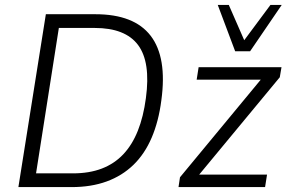

<svg xmlns="http://www.w3.org/2000/svg" viewBox="-20 -763 1179 783"><path d="M55 0 167 -705H369Q527 -705 594.5 -617Q662 -529 638 -354Q627 -268 598.5 -201.5Q570 -135 524 -90.5Q478 -46 415 -23Q352 0 272 0ZM127 -56H277Q344 -56 395 -75.5Q446 -95 482.5 -133.5Q519 -172 542 -229.5Q565 -287 575 -363Q595 -510 543 -579.5Q491 -649 366 -649H220ZM708 0 714 -40 1059 -457 1060 -438H782L790 -489H1128L1121 -448L775 -30V-51H1069L1061 0ZM939 -554 868 -743H913L976 -599L1083 -743H1129L1000 -554Z"/></svg>

Font: Nunito Sans 10pt SemiCondensed Light
Style: Italic
Weight: 300
Width: 4
Italic angle: -9°
Designer: Vernon Adams
Foundry: Vernon Adams
Version: Version 3.101;gftools[0.9.27]